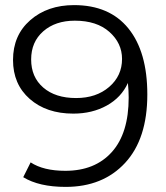

<svg xmlns="http://www.w3.org/2000/svg" viewBox="-20 -726 649 752"><path d="M270 -706Q409 -706 483 -614.5Q557 -523 557 -356Q557 -182 470 -88Q383 6 237 6Q133 6 71 -32L100 -90Q150 -57 236 -57Q352 -57 418 -130.5Q484 -204 484 -344Q484 -370 481 -401Q455 -344 398 -312.5Q341 -281 267 -281Q162 -281 96.5 -338.5Q31 -396 31 -491Q31 -588 98.5 -647Q166 -706 270 -706ZM278 -342Q357 -342 407.5 -385.5Q458 -429 458 -495Q458 -557 408.5 -601Q359 -645 273 -645Q197 -645 149.5 -603.5Q102 -562 102 -493Q102 -424 149.5 -383Q197 -342 278 -342Z"/></svg>

Font: Montserrat Alternates
Style: Regular
Weight: 400
Designer: Julieta Ulanovsky
Foundry: Julieta Ulanovsky
Version: Version 7.200;PS 007.200;hotconv 1.0.88;makeotf.lib2.5.64775